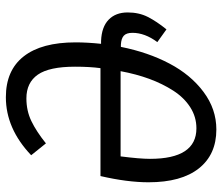

<svg xmlns="http://www.w3.org/2000/svg" viewBox="-71 -667 750 648"><g transform="rotate(90 304.0 -343.0)"><path d="M574.2 -307.1H210Q205.1 -271 205.1 -221.2Q205.1 -134.3 231.9 -95.7Q258.8 -57.1 312 -57.1Q354 -57.1 388.9 -74Q423.8 -90.8 463.9 -123L503.9 -73.2Q414.1 12.2 308.1 12.2Q217.3 12.2 170.2 -48.1Q123 -108.4 123 -223.1Q123 -262.7 127.9 -309.1H118.2Q70.8 -311 46.4 -334.7Q22 -358.4 22 -398.9Q22 -437 37.1 -466.8Q52.2 -496.6 79.1 -529.8L122.1 -499Q90.8 -457 90.8 -415Q90.8 -394.5 100.6 -385.7Q110.4 -377 130.9 -376H138.2Q156.7 -468.3 194.6 -540Q232.4 -611.8 290.3 -655Q348.1 -698.2 417 -698.2Q501.5 -698.2 548.3 -639.2Q595.2 -580.1 595.2 -469.2Q595.2 -397.9 574.2 -307.1ZM413.1 -630.9Q374.5 -630.9 342 -610.1Q309.6 -589.4 286.1 -553Q262.7 -516.6 246.3 -472.2Q230 -427.7 220.2 -375H507.8Q516.1 -439.9 516.1 -474.1Q516.1 -630.9 413.1 -630.9Z"/></g></svg>

Font: Fira Sans Compressed Book
Style: Italic
Weight: 350
Width: 3
Italic angle: -8°
Designer: Carrois Corporate & Edenspiekermann AG
Foundry: Carrois Corporate GbR & Edenspiekermann AG
Version: Version 4.203;PS 004.203;hotconv 1.0.88;makeotf.lib2.5.64775